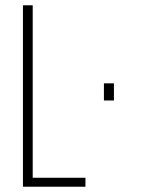

<svg xmlns="http://www.w3.org/2000/svg" viewBox="-20 -708 576 728"><path d="M67 0V-688H104V-34H304V0ZM374 -327V-392H412V-327Z"/></svg>

Font: Saira ExtraCondensed Thin
Style: Regular
Weight: 250
Width: 2
Designer: Hector Gatti with collaboration of the Omnibus-Type team
Foundry: Omnibus-Type
Version: Version 1.101